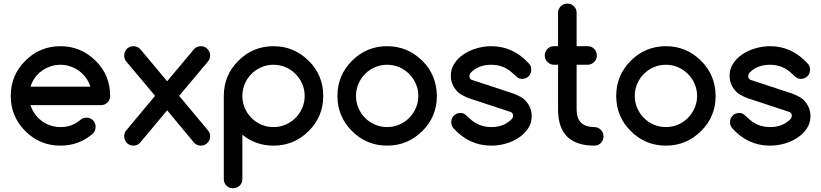

<svg xmlns="http://www.w3.org/2000/svg" viewBox="-20 -801 4513 1056"><path d="M455.1 -153.8Q477.1 -153.8 491.5 -139.4Q505.9 -125 505.9 -103Q505.9 -81.5 491.2 -66.4Q415.5 0 312.5 0Q199.2 0 119.1 -80.1Q39.1 -160.2 39.1 -273.4Q39.1 -386.7 119.1 -466.8Q199.2 -546.9 312.5 -546.9Q424.8 -546.9 505.9 -466.8Q545.9 -427.2 565.9 -378.7Q585.9 -330.1 585.9 -273.4Q585.9 -251.5 571 -237.1Q556.2 -222.7 534.7 -222.7H147.9Q156.2 -195.8 172.4 -173.6Q188.5 -151.4 210.2 -135.5Q231.9 -119.6 258.1 -110.8Q284.2 -102.1 312.5 -102.1Q344.7 -102.1 371.6 -111.8Q398.4 -121.6 421.4 -141.1Q436 -153.3 455.1 -153.8ZM477.1 -324.2Q468.8 -351.1 452.4 -373.3Q436 -395.5 414.3 -411.4Q392.6 -427.2 366.5 -436Q340.3 -444.8 312.5 -444.8Q284.7 -444.8 258.3 -436Q231.9 -427.2 210 -411.4Q188 -395.5 171.9 -373.3Q155.8 -351.1 147.9 -324.2Z M833 -273.9 674.8 -462.4Q663.1 -475.6 663.1 -496.1Q663.1 -506.3 667 -515.6Q670.9 -524.9 677.7 -532Q684.6 -539.1 693.8 -543Q703.1 -546.9 713.9 -546.9Q736.8 -546.9 752 -530.3L899.4 -354L1046.9 -530.3Q1061.5 -546.9 1084.5 -546.9Q1095.2 -546.9 1104.5 -543Q1113.8 -539.1 1120.6 -532Q1127.4 -524.9 1131.6 -515.6Q1135.7 -506.3 1135.7 -496.1Q1135.7 -477.5 1123.5 -462.4L965.3 -273.9L1125 -82.5Q1135.7 -70.3 1135.7 -50.8Q1135.7 -40.5 1131.6 -31.2Q1127.4 -22 1120.6 -14.9Q1113.8 -7.8 1104.5 -3.9Q1095.2 0 1084.5 0Q1063.5 0 1047.9 -15.6L899.4 -194.3L750 -15.6Q735.4 0 713.9 0Q703.1 0 693.8 -3.9Q684.6 -7.8 677.7 -14.9Q670.9 -22 667 -31.2Q663.1 -40.5 663.1 -50.8Q663.1 -69.8 673.3 -82.5Z M1484.4 0Q1386.2 0 1313 -60.1V183.6Q1313 205.6 1298.1 220Q1283.2 234.4 1261.7 234.4Q1239.7 234.4 1225.3 220Q1210.9 205.6 1210.9 183.6V-273.4Q1210.9 -386.7 1291 -466.8Q1371.1 -546.9 1484.4 -546.9Q1596.7 -546.9 1677.7 -466.8Q1717.8 -427.2 1737.8 -378.7Q1757.8 -330.1 1757.8 -273.4Q1757.8 -159.2 1677.7 -80.1Q1636.7 -39.6 1588.6 -19.8Q1540.5 0 1484.4 0ZM1484.4 -102.1Q1520 -102.1 1551.3 -115.7Q1582.5 -129.4 1605.7 -152.8Q1628.9 -176.3 1642.3 -207.3Q1655.8 -238.3 1655.8 -273.4Q1655.8 -308.6 1642.3 -339.6Q1628.9 -370.6 1605.7 -394Q1582.5 -417.5 1551.3 -431.2Q1520 -444.8 1484.4 -444.8Q1448.2 -444.8 1417 -431.2Q1385.7 -417.5 1362.8 -394.3Q1339.8 -371.1 1326.4 -339.8Q1313 -308.6 1313 -273.4Q1313 -238.3 1326.4 -207Q1339.8 -175.8 1362.8 -152.6Q1385.7 -129.4 1417 -115.7Q1448.2 -102.1 1484.4 -102.1Z M2109.4 -444.8Q2073.2 -444.8 2042 -431.2Q2010.7 -417.5 1987.8 -394.3Q1964.8 -371.1 1951.4 -339.8Q1938 -308.6 1938 -273.4Q1938 -238.3 1951.4 -207Q1964.8 -175.8 1987.8 -152.6Q2010.7 -129.4 2042 -115.7Q2073.2 -102.1 2109.4 -102.1Q2145 -102.1 2176.3 -115.7Q2207.5 -129.4 2230.7 -152.8Q2253.9 -176.3 2267.3 -207.3Q2280.8 -238.3 2280.8 -273.4Q2280.8 -308.6 2267.3 -339.6Q2253.9 -370.6 2230.7 -394Q2207.5 -417.5 2176.3 -431.2Q2145 -444.8 2109.4 -444.8ZM2382.8 -273.4Q2382.8 -159.2 2302.7 -80.1Q2221.7 0 2109.4 0Q1996.1 0 1916 -80.1Q1835.9 -160.2 1835.9 -273.4Q1835.9 -386.7 1916 -466.8Q1996.1 -546.9 2109.4 -546.9Q2221.7 -546.9 2302.7 -466.8Q2342.8 -426.8 2362.5 -378.4Q2382.3 -330.1 2382.8 -273.4Z M2560.5 -260.3Q2514.6 -277.8 2496.1 -296.4H2496.6Q2459.5 -334 2459.5 -384.8Q2459.5 -421.9 2479.2 -451.9Q2499 -481.9 2530.8 -502.9Q2562.5 -523.9 2602.3 -535.4Q2642.1 -546.9 2682.1 -546.9Q2804.2 -546.9 2891.6 -448.7Q2901.9 -436 2901.9 -418Q2901.9 -396 2887.5 -381.6Q2873 -367.2 2851.1 -367.2Q2835.4 -367.2 2824.5 -376Q2813.5 -384.8 2803.2 -395Q2753.4 -444.8 2682.1 -444.8Q2611.8 -444.8 2569.8 -401.9Q2562 -394 2562 -380.4Q2562 -366.7 2574.7 -361.8L2803.2 -286.6Q2851.1 -268.1 2867.7 -250.5H2867.2Q2904.3 -212.9 2904.3 -162.1Q2904.3 -124.5 2884.5 -94.7Q2864.7 -64.9 2833 -43.7Q2801.3 -22.5 2761.7 -11.2Q2722.2 0 2682.1 0Q2559.1 0 2472.7 -97.2Q2461.9 -111.3 2461.9 -128.9Q2461.9 -150.9 2476.3 -165.3Q2490.7 -179.7 2512.7 -179.7Q2528.8 -179.7 2540 -170.2Q2551.3 -160.6 2560.5 -151.9Q2610.4 -102.1 2682.1 -102.1Q2752 -102.1 2794.4 -146Q2801.8 -154.3 2801.8 -166Q2801.8 -179.7 2788.6 -185.1Z M3026.4 -546.9H3049.3V-730.5Q3049.8 -752 3064.5 -766.6Q3079.1 -781.2 3100.6 -781.2Q3122.1 -781.2 3136.7 -766.6Q3151.4 -752 3151.4 -730.5V-546.9H3212.4Q3233.4 -546.9 3248 -532.2Q3262.7 -517.6 3262.7 -496.1Q3262.7 -474.6 3248 -460Q3233.4 -445.3 3212.4 -444.8H3151.4V-199.2Q3151.4 -102.1 3249 -102.1Q3270 -101.6 3284.7 -86.9Q3299.3 -72.3 3299.3 -51.3Q3299.3 -29.3 3284.7 -14.6Q3270 0 3249 0Q3049.3 0 3049.3 -199.2V-444.8H3026.4Q3005.9 -445.3 2991.2 -460Q2976.6 -474.6 2976.1 -496.1Q2976.6 -517.6 2991.2 -532.2Q3005.9 -546.9 3026.4 -546.9Z M3642.6 -444.8Q3606.4 -444.8 3575.2 -431.2Q3543.9 -417.5 3521 -394.3Q3498 -371.1 3484.6 -339.8Q3471.2 -308.6 3471.2 -273.4Q3471.2 -238.3 3484.6 -207Q3498 -175.8 3521 -152.6Q3543.9 -129.4 3575.2 -115.7Q3606.4 -102.1 3642.6 -102.1Q3678.2 -102.1 3709.5 -115.7Q3740.7 -129.4 3763.9 -152.8Q3787.1 -176.3 3800.5 -207.3Q3814 -238.3 3814 -273.4Q3814 -308.6 3800.5 -339.6Q3787.1 -370.6 3763.9 -394Q3740.7 -417.5 3709.5 -431.2Q3678.2 -444.8 3642.6 -444.8ZM3916 -273.4Q3916 -159.2 3835.9 -80.1Q3754.9 0 3642.6 0Q3529.3 0 3449.2 -80.1Q3369.1 -160.2 3369.1 -273.4Q3369.1 -386.7 3449.2 -466.8Q3529.3 -546.9 3642.6 -546.9Q3754.9 -546.9 3835.9 -466.8Q3876 -426.8 3895.8 -378.4Q3915.5 -330.1 3916 -273.4Z M4093.8 -260.3Q4047.9 -277.8 4029.3 -296.4H4029.8Q3992.7 -334 3992.7 -384.8Q3992.7 -421.9 4012.5 -451.9Q4032.2 -481.9 4064 -502.9Q4095.7 -523.9 4135.5 -535.4Q4175.3 -546.9 4215.3 -546.9Q4337.4 -546.9 4424.8 -448.7Q4435.1 -436 4435.1 -418Q4435.1 -396 4420.7 -381.6Q4406.2 -367.2 4384.3 -367.2Q4368.7 -367.2 4357.7 -376Q4346.7 -384.8 4336.4 -395Q4286.6 -444.8 4215.3 -444.8Q4145 -444.8 4103 -401.9Q4095.2 -394 4095.2 -380.4Q4095.2 -366.7 4107.9 -361.8L4336.4 -286.6Q4384.3 -268.1 4400.9 -250.5H4400.4Q4437.5 -212.9 4437.5 -162.1Q4437.5 -124.5 4417.7 -94.7Q4397.9 -64.9 4366.2 -43.7Q4334.5 -22.5 4294.9 -11.2Q4255.4 0 4215.3 0Q4092.3 0 4005.9 -97.2Q3995.1 -111.3 3995.1 -128.9Q3995.1 -150.9 4009.5 -165.3Q4023.9 -179.7 4045.9 -179.7Q4062 -179.7 4073.2 -170.2Q4084.5 -160.6 4093.8 -151.9Q4143.6 -102.1 4215.3 -102.1Q4285.2 -102.1 4327.6 -146Q4335 -154.3 4335 -166Q4335 -179.7 4321.8 -185.1Z"/></svg>

Font: Comfortaa
Style: Bold
Weight: 700
Designer: Johan Aakerlund
Foundry: Johan Aakerlund
Version: Version 2.001; ttfautohint (v1.4.1)